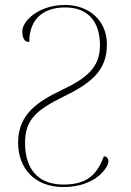

<svg xmlns="http://www.w3.org/2000/svg" viewBox="-20 -744 530 774"><path d="M236 10C363 10 417 -67 417 -94C417 -103 412 -113 399 -114C374 -51 342 0 236 0C133 0 81 -63 81 -168C81 -260 124 -300 241 -357C356 -413 411 -465 411 -566C411 -657 343 -724 242 -724C138 -724 70 -661 70 -618C70 -579 87 -575 98 -575C98 -669 157 -714 242 -714C334 -714 383 -658 383 -561C383 -471 327 -428 231 -382C135 -336 53 -286 53 -169C53 -67 118 10 236 10Z"/></svg>

Font: Noto Serif Display Thin
Style: Regular
Weight: 100
Designer: Monotype Design Team
Foundry: Monotype Imaging Inc.
Version: Version 2.009